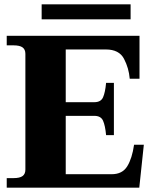

<svg xmlns="http://www.w3.org/2000/svg" viewBox="-20 -865 714 885"><path d="M582 -776H172V-845H582ZM643 -198 622 0H11V-44H42Q71 -44 84 -53.5Q97 -63 97 -83V-617Q97 -637 84 -646.5Q71 -656 42 -656H11V-700H623V-502H578Q574 -551 551.5 -594Q529 -637 468 -637H283V-394H415Q445 -394 455 -416.5Q465 -439 469 -483H505V-242H469Q465 -286 455 -308.5Q445 -331 415 -331H283V-62H495Q544 -62 566.5 -98.5Q589 -135 598 -198Z"/></svg>

Font: Taviraj
Style: Bold
Weight: 700
Designer: Katatrad Team
Foundry: CadsonDemak
Version: Version 1.001